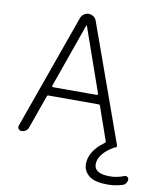

<svg xmlns="http://www.w3.org/2000/svg" viewBox="-100 -832 919 1107"><g transform="rotate(10 359.5 -279.0)"><path d="M193.4 -308.6Q193.4 -305.7 194.8 -303.7Q196.3 -301.8 199.2 -301.8H457Q459 -301.8 460.4 -303.7Q461.9 -305.7 461.9 -308.6L330.1 -684.6Q330.1 -686.5 328.1 -686.5Q326.2 -686.5 326.2 -684.6ZM606.4 196.3Q529.3 196.3 496.1 168.9Q462.9 141.6 462.9 100.6Q462.9 25.4 548.8 -37.1Q554.7 -41 552.7 -47.9L484.4 -243.2Q482.4 -250 474.6 -250H181.6Q174.8 -250 172.9 -243.2L104.5 -50.8Q100.6 -37.1 89.4 -29.3Q78.1 -21.5 64.5 -21.5Q52.7 -21.5 45.9 -30.3Q42 -36.1 42 -43Q42 -46.9 43.9 -50.8L283.2 -721.7Q289.1 -736.3 301.3 -745.1Q313.5 -753.9 329.1 -753.9Q344.7 -753.9 357.4 -745.1Q370.1 -736.3 375 -721.7L621.1 -35.2Q623 -30.3 619.6 -25.9Q616.2 -21.5 611.3 -21.5Q609.4 -21.5 607.4 -20.5Q519.5 31.2 518.6 91.8Q518.6 147.5 610.4 147.5Q653.3 147.5 694.3 130.9Q703.1 127.9 710.9 132.8Q718.8 137.7 718.8 146.5Q718.8 158.2 711.9 168.5Q705.1 178.7 694.3 182.6Q652.3 196.3 606.4 196.3Z"/></g></svg>

Font: Gen Jyuu Gothic Light
Style: Regular
Weight: 200
Designer: [Source Han Sans]
Ryoko NISHIZUKA  (kana & ideographs); Paul D. Hunt (Latin, Greek & Cyrillic); Wenlong ZHANG  (bopomofo
Version: Version 1.002.20150607